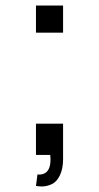

<svg xmlns="http://www.w3.org/2000/svg" viewBox="-20 -560 358 694"><path d="M110 -442V-540H208V-442ZM115.5 70.5Q118.5 71 121.5 71Q135 71 144.5 64.5Q154 58 158.2 46Q162.5 34 162.5 17Q162.5 15.5 162.5 13.5Q162 10 162 6.8Q162 3.5 161.5 0H110V-113H208V15Q208 50 196.5 73.8Q185 97.5 166.8 105.8Q148.5 114 131.5 114Q121.5 114 110 112Z"/></svg>

Font: Vela Sans Med
Style: Regular
Weight: 500
Designer: Principal design: Mikhail Sharanda - project Manrope.
Design modification: Ravid Balaliev
Foundry: Mikhail Sharanda
Version: Version 1.001